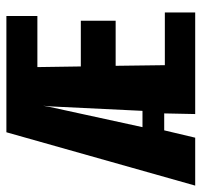

<svg xmlns="http://www.w3.org/2000/svg" viewBox="-37 -596 631 601"><g transform="rotate(-90 278.5 -295.5)"><path d="M-2 0 165 -591H529V-494H369L371 -358H514V-249H373L375 -95H540V0H222L224 -97H171L148 0ZM181 -165H232L246 -454L248 -476L244 -454Z"/></g></svg>

Font: Alumni Sans Thin ExtraBold
Style: Regular
Weight: 800
Version: Version 1.018